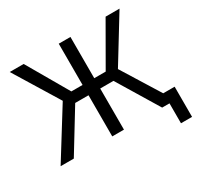

<svg xmlns="http://www.w3.org/2000/svg" viewBox="-183 -938 1336 1305"><g transform="rotate(-30 484.5 -286.0)"><path d="M521.5 -727.5V0H429.7V-727.5ZM24.4 0 259.3 -377.9 44.9 -727.5H154.3L341.8 -403.8H611.3L797.4 -727.5H906.7L691.9 -377L926.3 0H821.3L625.5 -322.8H325.2L127.9 0ZM878.9 156.2V0H842.3V-80.6H965.8V156.2Z"/></g></svg>

Font: Inter 18pt
Style: Regular
Weight: 400
Designer: Rasmus Andersson
Foundry: rsms
Version: Version 4.001;git-66647c0bb